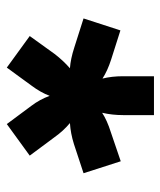

<svg xmlns="http://www.w3.org/2000/svg" viewBox="27 -890 483 578"><g transform="rotate(90 269.0 -601.5)"><path d="M502 -611 414 -582Q382 -572 351 -570Q375 -550 394 -523L449 -449L354 -380L299 -454Q280 -479 269 -509Q259 -482 238 -454L184 -380L89 -449L143 -524Q163 -550 186 -570Q158 -572 124 -583L36 -611L72 -722L160 -694Q194 -683 217 -668Q210 -696 210 -730V-823H327V-730Q327 -697 320 -667Q343 -682 378 -693L466 -723Z"/></g></svg>

Font: Khand ExtraBold
Style: Regular
Weight: 800
Designer: Sanchit Sawaria and Jyotish Sonowal (Devanagari), Satya Rajpurohit (Latin)
Foundry: Indian Type Foundry
Version: Version 2.000;PS 1.0;hotconv 1.0.79;makeotf.lib2.5.61930